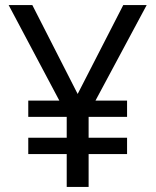

<svg xmlns="http://www.w3.org/2000/svg" viewBox="-20 -734 612 754"><path d="M285 -365 464 -714H556L355 -339H479V-275H328V-193H479V-129H328V0H242V-129H91V-193H242V-275H91V-339H213L14 -714H107Z"/></svg>

Font: Noto Sans Marchen
Style: Regular
Weight: 400
Designer: Monotype Design Team
Foundry: Monotype Imaging Inc.
Version: Version 2.003; ttfautohint (v1.8.4.7-5d5b)